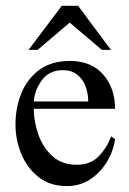

<svg xmlns="http://www.w3.org/2000/svg" viewBox="-20 -626 442 660"><path d="M362.3 -157.2 375.5 -147.5Q369.6 -106 347.2 -69.1Q324.7 -32.2 289.6 -9.3Q254.4 13.7 210 13.7Q151.9 13.7 112.5 -17.3Q73.2 -48.3 53.2 -96.9Q33.2 -145.5 33.2 -198.2Q33.2 -256.3 53.7 -306.2Q74.2 -356 115.7 -386.2Q157.2 -416.5 220.7 -416.5Q293.9 -416.5 334.7 -369.9Q375.5 -323.2 375.5 -252H96.2Q96.2 -208.5 111.8 -163.8Q127.4 -119.1 160.2 -89.4Q192.9 -59.6 243.7 -59.6Q290 -59.6 318.1 -87.6Q346.2 -115.7 362.3 -157.2ZM96.2 -277.3H283.2Q283.2 -304.2 274.2 -328.9Q265.1 -353.5 245.8 -369.1Q226.6 -384.8 195.8 -384.8Q150.4 -384.8 125 -351.6Q99.6 -318.4 96.2 -277.3ZM361.3 -454.6H330.1L219.7 -548.3L109.4 -454.6H78.1L192.4 -606H248.5Z"/></svg>

Font: Scheherazade New Rohingya
Style: Regular
Weight: 400
Designer: SIL International
Foundry: SIL International
Version: Version 3.000 ; LngRng